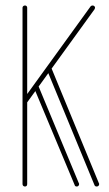

<svg xmlns="http://www.w3.org/2000/svg" viewBox="-20 -679 398 699"><path d="M79 -9Q79 -5 77 -2.5Q75 0 71 0Q67 0 64.5 -2.5Q62 -5 62 -9V-651Q62 -654 64.5 -656.5Q67 -659 71 -659Q75 -659 77 -656.5Q79 -654 79 -651ZM78 -305Q74 -302 71 -302Q67 -302 64.5 -304.5Q62 -307 62 -311Q62 -312 64 -316L310 -656Q313 -659 317 -659Q321 -659 323.5 -656.5Q326 -654 326 -651Q326 -649 324 -645ZM150 -427Q149 -428 149 -431Q149 -434 151.5 -436.5Q154 -439 158 -439Q161 -439 163 -437.5Q165 -436 166 -434L340 -12Q341 -11 341 -9Q341 -5 338.5 -2.5Q336 0 332 0Q326 0 324 -5ZM103 -361Q103 -362 102.5 -362.5Q102 -363 102 -365Q102 -368 105 -370Q108 -372 111 -372Q117 -372 119 -368L267 -12Q268 -11 268 -9Q268 -5 265.5 -2.5Q263 0 260 0Q253 0 252 -5Z"/></svg>

Font: Libertine-Super Thin
Style: Regular
Weight: 100
Designer: Bastien Sozeau
Foundry: NBR — Bastien Sozeau
Version: Version 2.003;gftools[0.9.33]